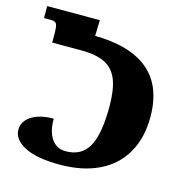

<svg xmlns="http://www.w3.org/2000/svg" viewBox="-106 -816 904 927"><g transform="rotate(15 345.5 -352.0)"><path d="M37 -102Q37 -144 77.5 -170.5Q118 -197 188 -197Q188 -132 213.5 -96Q239 -60 284 -60Q363 -60 398 -122.5Q433 -185 433 -323Q433 -407 413.5 -456.5Q394 -506 350 -528Q306 -550 231 -550H86V-591Q86 -626 81 -640Q76 -654 54 -654H17V-714H280L278 -635H269Q450 -635 543.5 -558Q637 -481 637 -325Q637 -221 594 -145.5Q551 -70 469 -30Q387 10 272 10Q157 10 97 -21.5Q37 -53 37 -102Z"/></g></svg>

Font: Noto Serif Georgian Black
Style: Regular
Weight: 900
Designer: Monotype Design team
Foundry: Monotype Imaging Inc.
Version: Version 1.000